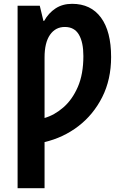

<svg xmlns="http://www.w3.org/2000/svg" viewBox="-20 -744 643 1004"><path d="M357 -724Q455 -724 508 -652Q561 -580 561 -446Q561 -328 514.5 -236Q468 -144 389.5 -84Q311 -24 213 -1V240H72V-714H188L207 -635H211Q234 -676 270.5 -700Q307 -724 357 -724ZM319 -603Q270 -603 241.5 -562Q213 -521 213 -444V-127Q265 -142 311.5 -182.5Q358 -223 387 -289.5Q416 -356 416 -451Q416 -523 392.5 -563Q369 -603 319 -603Z"/></svg>

Font: Noto Sans Condensed
Style: Bold
Weight: 700
Width: 3
Designer: Monotype Design Team
Foundry: Monotype Imaging Inc.
Version: Version 2.013; ttfautohint (v1.8.4.7-5d5b)